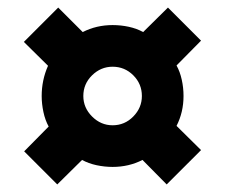

<svg xmlns="http://www.w3.org/2000/svg" viewBox="-20 -589 590 503"><path d="M130 -105.8 43.3 -192.5 107.5 -257.5Q98.3 -274.2 93.8 -295.4Q89.2 -316.7 89.2 -337.5Q89.2 -379.2 105.8 -416.7L42.5 -479.2L132.5 -569.2L196.7 -505Q232.5 -523.3 275 -523.3Q296.7 -523.3 317.5 -518.8Q338.3 -514.2 355 -505L420 -569.2L506.7 -482.5L442.5 -417.5Q451.7 -400.8 456.2 -380Q460.8 -359.2 460.8 -337.5Q460.8 -295 442.5 -259.2L506.7 -195.8L416.7 -105.8L353.3 -170Q317.5 -151.7 275 -151.7Q254.2 -151.7 232.9 -156.2Q211.7 -160.8 195 -170ZM275 -260.8Q306.7 -260.8 329.2 -283.8Q351.7 -306.7 351.7 -337.5Q351.7 -369.2 329.2 -391.7Q306.7 -414.2 275 -414.2Q244.2 -414.2 221.2 -391.7Q198.3 -369.2 198.3 -337.5Q198.3 -306.7 221.2 -283.8Q244.2 -260.8 275 -260.8Z"/></svg>

Font: Funnel Sans ExtraBold
Style: Regular
Weight: 800
Version: Version 1.000; Beta; Release 5; Build 24; ttfautohint (v1.8.